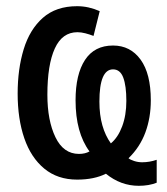

<svg xmlns="http://www.w3.org/2000/svg" viewBox="-20 -570 540 620"><path d="M428 30Q370 30 322 -9Q284 10 229 10Q166 10 123 -25.5Q80 -61 58.5 -123.5Q37 -186 37 -268Q37 -347 56.5 -411Q76 -475 118.5 -512.5Q161 -550 229 -550Q266 -550 302 -534L282 -454Q269 -459 255.5 -462.5Q242 -466 230 -466Q181 -466 157 -413.5Q133 -361 133 -264Q133 -181 159 -127Q185 -73 235 -73Q245 -73 253.5 -75Q262 -77 269 -81Q224 -142 224 -246Q224 -330 254.5 -376.5Q285 -423 345 -423Q401 -423 434 -377.5Q467 -332 467 -246Q467 -190 449.5 -142.5Q432 -95 395 -59Q401 -54 413.5 -50Q426 -46 439 -46Q463 -46 486 -54V20Q461 30 428 30ZM338 -107Q361 -126 374.5 -162Q388 -198 388 -244Q388 -293 378 -319.5Q368 -346 345 -346Q301 -346 301 -242Q301 -199 310.5 -165.5Q320 -132 338 -107Z"/></svg>

Font: Noto Sans Mono ExtraCondensed Medium
Style: Regular
Weight: 500
Width: 2
Designer: Monotype Design Team
Foundry: Monotype Imaging Inc.
Version: Version 2.014